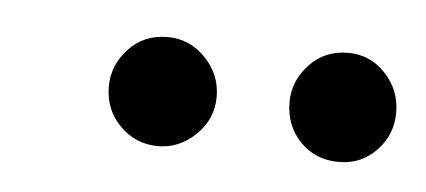

<svg xmlns="http://www.w3.org/2000/svg" viewBox="-25 -711 362 163"><g transform="rotate(5 156.0 -629.5)"><path d="M113 -583Q94 -583 80.5 -596.5Q67 -610 67 -630Q67 -648 80 -662Q93 -676 113 -676Q132 -676 145.5 -662Q159 -648 159 -629Q159 -610 145 -596.5Q131 -583 113 -583ZM267 -583Q247 -583 234 -596.5Q221 -610 221 -630Q221 -648 234 -662Q247 -676 267 -676Q286 -676 299 -662Q312 -648 312 -629Q312 -610 299 -596.5Q286 -583 267 -583Z"/></g></svg>

Font: DM Sans 12pt Light
Style: Italic
Weight: 300
Italic angle: -10°
Version: Version 4.004;gftools[0.9.30]